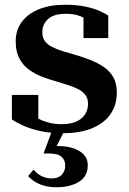

<svg xmlns="http://www.w3.org/2000/svg" viewBox="-20 -550 541 807"><path d="M350 -114Q350 -134 340.5 -148.5Q331 -163 313 -173Q295 -183 270.5 -191Q246 -199 216 -208Q187 -216 157 -227.5Q127 -239 102 -257Q77 -275 61.5 -304Q46 -333 46 -376Q46 -424 72 -458.5Q98 -493 144.5 -511.5Q191 -530 254 -530Q303 -530 340 -522Q377 -514 401 -503Q425 -492 435 -484V-390H331V-496Q338 -495 344 -490Q350 -485 354.5 -478Q359 -471 360.5 -464.5Q362 -458 360 -454Q350 -465 335.5 -473.5Q321 -482 302 -487Q283 -492 257 -492Q206 -492 182 -470Q158 -448 158 -415Q158 -392 168.5 -377.5Q179 -363 198.5 -353Q218 -343 243.5 -335Q269 -327 298 -319Q329 -310 359.5 -298Q390 -286 415.5 -269Q441 -252 456 -226Q471 -200 471 -161Q471 -109 444.5 -70.5Q418 -32 367 -11Q316 10 242 10Q190 10 148 0.5Q106 -9 76.5 -22.5Q47 -36 30 -48V-151H141V-29Q132 -34 126 -39.5Q120 -45 117.5 -50Q115 -55 114.5 -60.5Q114 -66 116 -73Q128 -58 147 -48.5Q166 -39 189.5 -33.5Q213 -28 239 -28Q275 -28 299.5 -38.5Q324 -49 337 -68.5Q350 -88 350 -114ZM253 -4 210 79 206 64Q249 62 281 71Q313 80 331 98.5Q349 117 349 145Q349 168 339.5 185.5Q330 203 312 214Q294 225 270.5 231Q247 237 219 237Q177 237 147.5 224.5Q118 212 98 190L121 163Q132 176 144 184Q156 192 169 196Q182 200 197 200Q225 200 239.5 184.5Q254 169 254 146Q254 122 238 108.5Q222 95 184 95H163L200 -4Z"/></svg>

Font: Roboto Serif 144pt SemiBold
Style: Regular
Weight: 600
Version: Version 1.008